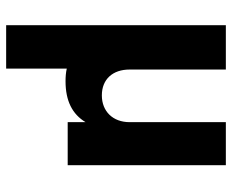

<svg xmlns="http://www.w3.org/2000/svg" viewBox="-85 -469 754 624"><g transform="rotate(90 292.0 -157.0)"><path d="M377 -514V-201C377 -147 342 -111 290 -111C237 -111 206 -147 206 -201V-514H62V200H203V3C216 6 230 7 244 7C308 7 351 -15 377 -58V0H517V-514Z"/></g></svg>

Font: Arthouse Owned
Style: Bold
Weight: 700
Designer: Jeremy Tribby
Foundry: Tribby Type
Version: Version 1.000;PS 001.000;hotconv 1.0.88;makeotf.lib2.5.64775